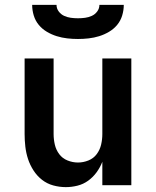

<svg xmlns="http://www.w3.org/2000/svg" viewBox="-20 -760 640 788"><path d="M250 8Q224 8 198.5 1Q173 -6 152.5 -22Q132 -38 117.5 -60.5Q103 -83 95 -107.5Q87 -132 84 -158Q81 -184 81 -210V-520H200V-210Q200 -188 205 -166.5Q210 -145 223 -127.5Q236 -110 257 -101.5Q278 -93 300 -93Q322 -93 343 -101.5Q364 -110 377 -127.5Q390 -145 395 -166.5Q400 -188 400 -210V-520H519V0H400V-96Q391 -73 376.5 -53Q362 -33 342 -18.5Q322 -4 298 2Q274 8 250 8ZM300 -600Q278 -600 256 -602.5Q234 -605 213 -611.5Q192 -618 172.5 -629.5Q153 -641 139 -658Q125 -675 118.5 -696.5Q112 -718 112 -740H212Q212 -725 221 -713Q230 -701 243 -695Q256 -689 270.5 -687Q285 -685 300 -685Q315 -685 329.5 -687Q344 -689 357 -695Q370 -701 379 -713Q388 -725 388 -740H488Q488 -718 481.5 -696.5Q475 -675 461 -658Q447 -641 427.5 -629.5Q408 -618 387 -611.5Q366 -605 344 -602.5Q322 -600 300 -600Z"/></svg>

Font: Iosevka Extended
Style: Bold
Weight: 700
Width: 7
Monospace: yes
Designer: Belleve Invis
Foundry: Belleve Invis
Version: Version 32.5.0; ttfautohint (v1.8.4)